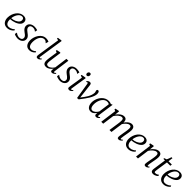

<svg xmlns="http://www.w3.org/2000/svg" viewBox="654 -3078 5349 5349"><g transform="rotate(45 3328.0 -404.0)"><path d="M431.5 -90Q417.5 -70 388 -46.5Q358.5 -23 318.5 -6.5Q278.5 10 231.5 10Q180 10 143.2 -8.2Q106.5 -26.5 83.5 -58Q60.5 -89.5 50 -128.5Q39.5 -167.5 40.5 -209Q41.5 -278 63.5 -341.2Q85.5 -404.5 123.8 -453.8Q162 -503 213.2 -531.8Q264.5 -560.5 325 -560.5Q370.5 -560.5 400.2 -545Q430 -529.5 444.8 -502.8Q459.5 -476 459.5 -442Q459.5 -397 435.8 -362.2Q412 -327.5 373.2 -302.2Q334.5 -277 289.2 -260.5Q244 -244 200 -235.5Q156 -227 123 -226.5Q120.5 -196.5 125.5 -164.5Q130.5 -132.5 144.2 -105Q158 -77.5 182.2 -60.5Q206.5 -43.5 243.5 -43.5Q271 -43.5 300.2 -52Q329.5 -60.5 358.8 -77.8Q388 -95 414 -122ZM308.5 -517Q269 -517 236.8 -493.8Q204.5 -470.5 181 -433.2Q157.5 -396 143.2 -352.2Q129 -308.5 125 -267Q159.5 -268.5 195.5 -277Q231.5 -285.5 264.8 -300.5Q298 -315.5 324.2 -335.8Q350.5 -356 365.8 -382Q381 -408 381 -438.5Q381 -477 361.8 -497Q342.5 -517 308.5 -517Z M859.5 -469.5H854.5Q844.5 -483 814.5 -497.8Q784.5 -512.5 747 -512.5Q716.5 -512.5 692.5 -503.5Q668.5 -494.5 654.2 -477Q640 -459.5 638 -433Q637 -405 649.5 -382.5Q662 -360 682.5 -342Q703 -324 724.5 -308Q750 -289 777 -267Q804 -245 822.5 -216Q841 -187 841 -146.5Q841 -109.5 825.5 -80.2Q810 -51 783.2 -31Q756.5 -11 722.2 -0.5Q688 10 650 10Q628 10 598.2 4.2Q568.5 -1.5 543 -10Q517.5 -18.5 508 -28L522.5 -94H526Q538 -81 560.2 -68.8Q582.5 -56.5 607.8 -48.2Q633 -40 654 -40Q682 -40 707.8 -47.5Q733.5 -55 750 -73.8Q766.5 -92.5 766.5 -125Q766.5 -154 751.2 -176.2Q736 -198.5 713.5 -216.5Q691 -234.5 670 -249Q650.5 -262.5 626 -284.8Q601.5 -307 583.5 -337.8Q565.5 -368.5 565.5 -408Q565.5 -455 591 -489.2Q616.5 -523.5 658.8 -542Q701 -560.5 751 -560.5Q777 -560.5 801.8 -557.2Q826.5 -554 846.2 -549.2Q866 -544.5 875 -540.5Z M1106.5 10Q1024 10 978 -48.2Q932 -106.5 932 -206Q932 -264.5 950.8 -326.5Q969.5 -388.5 1005.5 -441.8Q1041.5 -495 1094.5 -527.8Q1147.5 -560.5 1216 -560.5Q1242.5 -560.5 1272.8 -554.2Q1303 -548 1324 -537L1300 -453.5L1288.5 -460Q1276 -475 1261.2 -485.8Q1246.5 -496.5 1231 -501.8Q1215.5 -507 1199.5 -507Q1158 -507 1124 -485.8Q1090 -464.5 1065.5 -425.5Q1041 -386.5 1027.8 -333Q1014.5 -279.5 1014.5 -215Q1015 -160 1028 -122Q1041 -84 1066.2 -64.2Q1091.5 -44.5 1127.5 -44.5Q1157 -44.5 1180.5 -52Q1204 -59.5 1225.2 -73.5Q1246.5 -87.5 1268.5 -106L1283.5 -75Q1270.5 -59.5 1246 -39.5Q1221.5 -19.5 1186.8 -4.8Q1152 10 1106.5 10Z M1457 -76Q1454.5 -59.5 1459.5 -50.8Q1464.5 -42 1472 -42Q1482 -42 1494.2 -49Q1506.5 -56 1524.5 -75L1536.5 -54.5Q1531.5 -46 1517.8 -30.8Q1504 -15.5 1482.5 -2.8Q1461 10 1432.5 10Q1415.5 10 1403.8 4Q1392 -2 1386 -15.2Q1380 -28.5 1380.5 -50Q1380.5 -54 1381 -60.2Q1381.5 -66.5 1382.2 -73.8Q1383 -81 1384 -87L1485.5 -754L1425 -770L1432.5 -800L1550 -818L1567.5 -806.5Z M1766 10Q1731 10 1705.2 -2Q1679.5 -14 1665.2 -41.8Q1651 -69.5 1651 -117.5Q1651 -134 1652.5 -156Q1654 -178 1657 -202.5Q1660 -227 1663 -250.5Q1666 -274 1669.5 -293.5L1698 -482.5L1647 -505.5L1652.5 -537L1761.5 -558.5L1780 -548.5L1744 -289Q1741.5 -268.5 1738.8 -247.8Q1736 -227 1733.2 -206.8Q1730.5 -186.5 1728.8 -167Q1727 -147.5 1727 -130Q1727 -95.5 1735.8 -76.8Q1744.5 -58 1760.5 -51Q1776.5 -44 1798 -44Q1826.5 -44 1857.2 -61.8Q1888 -79.5 1915.8 -107.5Q1943.5 -135.5 1962.5 -167L2014 -553.5H2090L2026 -78.5Q2023.5 -60.5 2027.2 -51.2Q2031 -42 2039 -42Q2049 -42 2062 -50Q2075 -58 2092.5 -75.5L2104 -54Q2099.5 -46.5 2084.2 -31.2Q2069 -16 2046.5 -3.5Q2024 9 1997.5 9Q1969.5 9 1957.5 -9Q1945.5 -27 1949.5 -55Q1949.5 -57 1950.2 -63Q1951 -69 1952.2 -77.5Q1953.5 -86 1954.5 -94.5Q1955.5 -103 1956.5 -109.5L1955.5 -110Q1939 -87 1919 -65.5Q1899 -44 1875 -27Q1851 -10 1823.8 0Q1796.5 10 1766 10Z M2522 -469.5H2517Q2507 -483 2477 -497.8Q2447 -512.5 2409.5 -512.5Q2379 -512.5 2355 -503.5Q2331 -494.5 2316.8 -477Q2302.5 -459.5 2300.5 -433Q2299.5 -405 2312 -382.5Q2324.5 -360 2345 -342Q2365.5 -324 2387 -308Q2412.5 -289 2439.5 -267Q2466.5 -245 2485 -216Q2503.5 -187 2503.5 -146.5Q2503.5 -109.5 2488 -80.2Q2472.5 -51 2445.8 -31Q2419 -11 2384.8 -0.5Q2350.5 10 2312.5 10Q2290.5 10 2260.8 4.2Q2231 -1.5 2205.5 -10Q2180 -18.5 2170.5 -28L2185 -94H2188.5Q2200.5 -81 2222.8 -68.8Q2245 -56.5 2270.2 -48.2Q2295.5 -40 2316.5 -40Q2344.5 -40 2370.2 -47.5Q2396 -55 2412.5 -73.8Q2429 -92.5 2429 -125Q2429 -154 2413.8 -176.2Q2398.5 -198.5 2376 -216.5Q2353.5 -234.5 2332.5 -249Q2313 -262.5 2288.5 -284.8Q2264 -307 2246 -337.8Q2228 -368.5 2228 -408Q2228 -455 2253.5 -489.2Q2279 -523.5 2321.2 -542Q2363.5 -560.5 2413.5 -560.5Q2439.5 -560.5 2464.2 -557.2Q2489 -554 2508.8 -549.2Q2528.5 -544.5 2537.5 -540.5Z M2677 10Q2660 10 2646.8 4Q2633.5 -2 2627 -15.5Q2620.5 -29 2622.5 -51.5Q2624 -69.5 2629.5 -105.5Q2635 -141.5 2642.8 -189Q2650.5 -236.5 2659 -289Q2667.5 -341.5 2675.5 -393Q2683.5 -444.5 2689.5 -488L2625 -508L2630.5 -537L2754 -558.5L2774 -548.5L2700.5 -77Q2697.5 -58.5 2703 -50.2Q2708.5 -42 2715.5 -42Q2726.5 -42 2738.2 -49Q2750 -56 2767 -74.5L2779.5 -54Q2774.5 -45.5 2760.2 -30.2Q2746 -15 2724.8 -2.5Q2703.5 10 2677 10ZM2748.5 -623Q2726.5 -623 2713.5 -636.8Q2700.5 -650.5 2700.5 -677Q2700.5 -707 2718.5 -725.5Q2736.5 -744 2760 -744Q2780 -744 2792.5 -730.8Q2805 -717.5 2805 -693Q2805 -661 2787.5 -642Q2770 -623 2748.5 -623Z M2918.5 -469.5Q2916 -485.5 2910.5 -494.8Q2905 -504 2894.5 -504Q2883.5 -504 2874.5 -497.5Q2865.5 -491 2858.5 -485.5L2847.5 -509Q2852 -515 2864.2 -527.2Q2876.5 -539.5 2895.2 -549.8Q2914 -560 2936 -560Q2959 -560 2971.2 -551.5Q2983.5 -543 2989 -528Q2994.5 -513 2996.5 -493L3034.5 -172.5L3050 -29L3024.5 -34.5L3116 -154Q3152 -201.5 3178.5 -248.2Q3205 -295 3221.2 -342.8Q3237.5 -390.5 3240.5 -439Q3242 -457 3237.5 -470.5Q3233 -484 3228.2 -495.2Q3223.5 -506.5 3223.5 -517.5Q3223.5 -539 3234.2 -549.5Q3245 -560 3260.5 -560Q3278 -560 3289.8 -548.5Q3301.5 -537 3307.8 -516.8Q3314 -496.5 3314 -469.5Q3314 -423.5 3292.8 -367.5Q3271.5 -311.5 3237.2 -253Q3203 -194.5 3163 -141.5L3054 4L2995 10L2966.5 -167.5Z M3762.5 -84Q3759 -59.5 3766.2 -50.8Q3773.5 -42 3781.5 -42Q3791.5 -42 3802 -49.2Q3812.5 -56.5 3826.5 -70.5L3839.5 -49.5Q3836 -43 3822.5 -28.8Q3809 -14.5 3788 -2.2Q3767 10 3741 10Q3714 10 3698.2 -5.5Q3682.5 -21 3684.5 -57.5L3690.5 -101Q3672.5 -74 3649 -48.5Q3625.5 -23 3594.8 -6.5Q3564 10 3524 10Q3472.5 10 3437.8 -16.2Q3403 -42.5 3385.2 -89Q3367.5 -135.5 3367.5 -196Q3367.5 -242.5 3380.8 -293.2Q3394 -344 3420 -391.5Q3446 -439 3484.2 -477.2Q3522.5 -515.5 3572.8 -538Q3623 -560.5 3684.5 -560.5Q3706.5 -560.5 3732.2 -554.8Q3758 -549 3778.5 -539.5L3829.5 -559ZM3743.5 -491.5Q3729.5 -504 3711 -509.8Q3692.5 -515.5 3671 -515.5Q3628 -515.5 3593 -497.2Q3558 -479 3531 -447.2Q3504 -415.5 3485.5 -374.8Q3467 -334 3457.8 -289Q3448.5 -244 3448.5 -200Q3448.5 -148 3459.8 -113.2Q3471 -78.5 3491.2 -61.2Q3511.5 -44 3537.5 -44Q3566 -44 3590.2 -55.5Q3614.5 -67 3635 -85.2Q3655.5 -103.5 3671.5 -124.5Q3687.5 -145.5 3698.5 -165.5Z M4087 -550 4071.5 -414.5Q4092 -444.5 4117 -471Q4142 -497.5 4170.2 -517.8Q4198.5 -538 4228.5 -549.2Q4258.5 -560.5 4289 -560.5Q4325 -560.5 4348.5 -546Q4372 -531.5 4383.5 -501.2Q4395 -471 4395 -423Q4395 -418.5 4394.5 -412.8Q4394 -407 4393.5 -400.2Q4393 -393.5 4392 -385.5L4379.5 -398Q4398 -431 4422.5 -460.5Q4447 -490 4475 -512.5Q4503 -535 4533 -547.8Q4563 -560.5 4594 -560.5Q4643.5 -560.5 4673.8 -528Q4704 -495.5 4704 -421.5Q4704 -400 4700.2 -369.8Q4696.5 -339.5 4691 -306.8Q4685.5 -274 4680 -244Q4675.5 -217 4670.2 -187Q4665 -157 4661 -128Q4657 -99 4655.5 -75.5Q4654.5 -59.5 4657 -50.8Q4659.5 -42 4667.5 -42Q4679.5 -42 4692 -49.8Q4704.5 -57.5 4722 -75L4733.5 -54.5Q4728.5 -46 4713.5 -30.8Q4698.5 -15.5 4676.5 -2.8Q4654.5 10 4627.5 10Q4610 10 4598.2 4Q4586.5 -2 4581 -14.8Q4575.5 -27.5 4576 -47Q4576.5 -69 4580.8 -99.5Q4585 -130 4590.8 -163Q4596.5 -196 4601 -227Q4606 -255.5 4611.8 -288.8Q4617.5 -322 4621.8 -355.5Q4626 -389 4626 -417Q4626 -464.5 4610.8 -481.5Q4595.5 -498.5 4563.5 -498.5Q4542 -498.5 4516.8 -485.8Q4491.5 -473 4465.8 -450Q4440 -427 4416.5 -397Q4393 -367 4375.5 -332.5L4393 -382Q4391.5 -360 4388.2 -334.8Q4385 -309.5 4381.5 -284.8Q4378 -260 4374.5 -238L4342 0H4263.5L4296.5 -224.5Q4301 -254 4306.2 -288.2Q4311.5 -322.5 4314.8 -356Q4318 -389.5 4318 -417Q4318 -464.5 4304.2 -482Q4290.5 -499.5 4254.5 -499.5Q4232.5 -499.5 4206.8 -487.5Q4181 -475.5 4155 -454.2Q4129 -433 4105.2 -405.5Q4081.5 -378 4063.5 -346.5L4016 0H3940L4005.5 -484L3955 -506L3961.5 -538.5L4069 -560Z M5206 -90Q5192 -70 5162.5 -46.5Q5133 -23 5093 -6.5Q5053 10 5006 10Q4954.5 10 4917.8 -8.2Q4881 -26.5 4858 -58Q4835 -89.5 4824.5 -128.5Q4814 -167.5 4815 -209Q4816 -278 4838 -341.2Q4860 -404.5 4898.2 -453.8Q4936.5 -503 4987.8 -531.8Q5039 -560.5 5099.5 -560.5Q5145 -560.5 5174.8 -545Q5204.5 -529.5 5219.2 -502.8Q5234 -476 5234 -442Q5234 -397 5210.2 -362.2Q5186.5 -327.5 5147.8 -302.2Q5109 -277 5063.8 -260.5Q5018.5 -244 4974.5 -235.5Q4930.5 -227 4897.5 -226.5Q4895 -196.5 4900 -164.5Q4905 -132.5 4918.8 -105Q4932.5 -77.5 4956.8 -60.5Q4981 -43.5 5018 -43.5Q5045.5 -43.5 5074.8 -52Q5104 -60.5 5133.2 -77.8Q5162.5 -95 5188.5 -122ZM5083 -517Q5043.5 -517 5011.2 -493.8Q4979 -470.5 4955.5 -433.2Q4932 -396 4917.8 -352.2Q4903.5 -308.5 4899.5 -267Q4934 -268.5 4970 -277Q5006 -285.5 5039.2 -300.5Q5072.5 -315.5 5098.8 -335.8Q5125 -356 5140.2 -382Q5155.5 -408 5155.5 -438.5Q5155.5 -477 5136.2 -497Q5117 -517 5083 -517Z M5441.5 -414.5Q5462 -444.5 5487.2 -471Q5512.5 -497.5 5540.8 -517.8Q5569 -538 5599 -549.2Q5629 -560.5 5659 -560.5Q5709.5 -560.5 5738.8 -529.8Q5768 -499 5768 -422.5Q5768 -400 5763.8 -369Q5759.5 -338 5753.8 -305.2Q5748 -272.5 5742.5 -244Q5738 -217.5 5732.2 -187.2Q5726.5 -157 5722 -127.8Q5717.5 -98.5 5717 -75.5Q5716.5 -59.5 5719.2 -50.8Q5722 -42 5729.5 -42Q5739.5 -42 5751.2 -48.2Q5763 -54.5 5777.5 -68.5L5789 -47Q5785 -40 5770.5 -26.2Q5756 -12.5 5734.8 -1.2Q5713.5 10 5687.5 10Q5671 10 5658.8 4Q5646.5 -2 5640.2 -14.5Q5634 -27 5635 -48Q5636 -64 5638.5 -85.2Q5641 -106.5 5645.2 -130.2Q5649.5 -154 5654.2 -178.2Q5659 -202.5 5663 -224.5Q5667 -246.5 5671.8 -271.2Q5676.5 -296 5680.5 -321.5Q5684.5 -347 5687.2 -371.5Q5690 -396 5690 -417Q5690 -448.5 5683.5 -466.2Q5677 -484 5663 -491.8Q5649 -499.5 5625 -499.5Q5603 -499.5 5577 -487.2Q5551 -475 5524.8 -453.8Q5498.5 -432.5 5474.8 -404.8Q5451 -377 5433.5 -346.5L5386 0H5310L5375.5 -484L5325 -506L5331.5 -538.5L5438.5 -560L5457.5 -550Z M5986.5 -169.5Q5984 -150.5 5982.2 -136.8Q5980.5 -123 5979.8 -110.5Q5979 -98 5979 -83Q5979 -68 5987 -59.8Q5995 -51.5 6010.5 -51.5Q6051 -51.5 6079 -66Q6107 -80.5 6122 -93.5L6133.5 -56Q6121.5 -41.5 6098.8 -26.2Q6076 -11 6046.2 -0.5Q6016.5 10 5981.5 10Q5944 10 5921.8 -9Q5899.5 -28 5899.5 -70Q5899.5 -77 5900 -85.5Q5900.5 -94 5901.5 -104Q5902.5 -114 5903.8 -124.5Q5905 -135 5907 -145.5L5956.5 -493.5H5893.5L5900.5 -526L5966 -546.5Q5974.5 -558 5985 -583.2Q5995.5 -608.5 6005.2 -636.8Q6015 -665 6021.5 -685.5H6060L6041.5 -547.5H6174L6167 -493.5H6035Z M6589.5 -90Q6575.5 -70 6546 -46.5Q6516.5 -23 6476.5 -6.5Q6436.5 10 6389.5 10Q6338 10 6301.2 -8.2Q6264.5 -26.5 6241.5 -58Q6218.5 -89.5 6208 -128.5Q6197.5 -167.5 6198.5 -209Q6199.5 -278 6221.5 -341.2Q6243.5 -404.5 6281.8 -453.8Q6320 -503 6371.2 -531.8Q6422.5 -560.5 6483 -560.5Q6528.5 -560.5 6558.2 -545Q6588 -529.5 6602.8 -502.8Q6617.5 -476 6617.5 -442Q6617.5 -397 6593.8 -362.2Q6570 -327.5 6531.2 -302.2Q6492.5 -277 6447.2 -260.5Q6402 -244 6358 -235.5Q6314 -227 6281 -226.5Q6278.5 -196.5 6283.5 -164.5Q6288.5 -132.5 6302.2 -105Q6316 -77.5 6340.2 -60.5Q6364.5 -43.5 6401.5 -43.5Q6429 -43.5 6458.2 -52Q6487.5 -60.5 6516.8 -77.8Q6546 -95 6572 -122ZM6466.5 -517Q6427 -517 6394.8 -493.8Q6362.5 -470.5 6339 -433.2Q6315.5 -396 6301.2 -352.2Q6287 -308.5 6283 -267Q6317.5 -268.5 6353.5 -277Q6389.5 -285.5 6422.8 -300.5Q6456 -315.5 6482.2 -335.8Q6508.5 -356 6523.8 -382Q6539 -408 6539 -438.5Q6539 -477 6519.8 -497Q6500.5 -517 6466.5 -517Z"/></g></svg>

Font: Merriweather 36pt Light
Style: Italic
Weight: 300
Italic angle: -7.8°
Version: Version 2.101